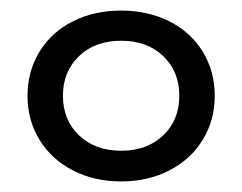

<svg xmlns="http://www.w3.org/2000/svg" viewBox="-20 -767 458 363"><path d="M32 -586Q32 -632 54.5 -669Q77 -706 117.5 -726.5Q158 -747 209 -747Q260 -747 300.5 -726.5Q341 -706 363.5 -669Q386 -632 386 -586Q386 -540 363.5 -503Q341 -466 300.5 -445Q260 -424 209 -424Q158 -424 117.5 -445Q77 -466 54.5 -503Q32 -540 32 -586ZM319 -586Q319 -632 288.5 -661Q258 -690 209 -690Q160 -690 129.5 -661Q99 -632 99 -586Q99 -540 129.5 -511Q160 -482 209 -482Q258 -482 288.5 -511Q319 -540 319 -586Z"/></svg>

Font: Idrija
Style: Regular
Weight: 500
Designer: Julieta Ulanovsky
Foundry: Julieta Ulanovsky
Version: Version 7.200